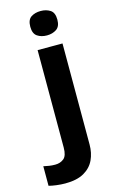

<svg xmlns="http://www.w3.org/2000/svg" viewBox="-212 -815 664 1110"><g transform="rotate(-15 120.5 -260.0)"><path d="M72 -687Q72 -729 95.5 -744.5Q119 -760 153 -760Q186 -760 210 -744.5Q234 -729 234 -687Q234 -646 210 -630Q186 -614 153 -614Q119 -614 95.5 -630Q72 -646 72 -687ZM34 240Q9 240 -18.5 236.5Q-46 233 -64 228V111Q-46 115 -30 117.5Q-14 120 6 120Q36 120 57 103Q78 86 78 37V-546H227V59Q227 109 208 150Q189 191 146.5 215.5Q104 240 34 240Z"/></g></svg>

Font: Noto IKEA Arabic
Style: Bold
Weight: 700
Designer: Monotype Design Team
Foundry: Monotype Imaging Inc.
Version: Version 1.200